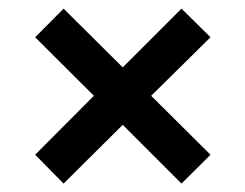

<svg xmlns="http://www.w3.org/2000/svg" viewBox="-20 -488 582 456"><path d="M131 -52 63.5 -120.5 203 -260.5 63.5 -399.5 131 -467.5 271.5 -328 411 -467.5 480 -399.5 339 -260.5 480 -120.5 411 -52 271.5 -191.5Z"/></svg>

Font: Betinya Sans Medium
Style: Regular
Weight: 500
Designer: Jonathan Pinhorn
Version: Version 2.001;December 9, 2019;FontCreator 12.0.0.2547 64-bi